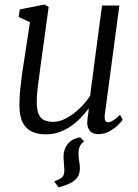

<svg xmlns="http://www.w3.org/2000/svg" viewBox="-20 -582 610 846"><path d="M333.5 23 351 41.5Q340.5 47 333.2 59.8Q326 72.5 326 96.5Q326 114 329 129Q332 144 332 160Q332 184.5 320 200.5Q308 216.5 286.8 226.5Q265.5 236.5 238.5 243.5L218.5 217.5Q239.5 210 251.5 201Q263.5 192 263.5 168Q263.5 157 261.8 139Q260 121 260 108Q260 89.5 265.8 74.8Q271.5 60 281.5 49Q291.5 38 305 31.5Q318.5 25 333.5 23ZM182.5 10Q147 10 120.8 -2Q94.5 -14 80 -42.2Q65.5 -70.5 65.5 -120Q65.5 -137 66.8 -158.2Q68 -179.5 70.8 -203.5Q73.5 -227.5 76.5 -251Q79.5 -274.5 83 -294.5L112 -484L62 -507.5L67.5 -540.5L175.5 -562L194.5 -552L158.5 -290.5Q156 -269.5 153.2 -249Q150.5 -228.5 147.8 -208.8Q145 -189 143.5 -170Q142 -151 142 -132.5Q142 -97 150.8 -78Q159.5 -59 176 -52Q192.5 -45 214.5 -45Q243 -45 273.5 -61.8Q304 -78.5 331.2 -104.8Q358.5 -131 377 -160L429.5 -557.5H506L442 -79Q439.5 -61 443.5 -52Q447.5 -43 455 -43Q465 -43 478 -51Q491 -59 509 -76.5L520.5 -54.5Q516.5 -47.5 501 -32Q485.5 -16.5 462.8 -3.8Q440 9 413 9Q385.5 9 373.2 -9Q361 -27 365.5 -56Q365.5 -57.5 366 -62.8Q366.5 -68 367.8 -75Q369 -82 369.8 -89.2Q370.5 -96.5 371 -102.5L370 -103.5Q354 -82 334.2 -61.5Q314.5 -41 290.8 -25Q267 -9 240 0.5Q213 10 182.5 10Z"/></svg>

Font: Merriweather 28pt Light
Style: Italic
Weight: 300
Italic angle: -7.8°
Version: Version 2.101